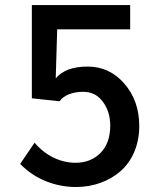

<svg xmlns="http://www.w3.org/2000/svg" viewBox="-20 -731 653 762"><path d="M282.2 11.2C350.1 11.2 412.6 -11.7 458 -51.3C504.4 -91.8 532.7 -155.3 532.7 -230C532.7 -297.4 513.2 -353.5 473.6 -398.9C434.6 -444.3 385.7 -466.8 327.6 -466.8C269.5 -466.8 227.1 -451.2 201.2 -419.9L207 -614.7H496.6V-710.9H106.4V-340.8L216.3 -329.1C233.4 -354 270.5 -366.7 309.6 -366.7C342.8 -366.7 369.1 -353.5 388.2 -327.1C407.7 -301.3 417.5 -269.5 417.5 -231.9C417.5 -186.5 404.8 -150.4 378.9 -124C353 -98.1 320.3 -85 279.8 -85C221.7 -85 162.6 -111.3 117.2 -164.6L60.1 -80.6C118.7 -19.5 199.7 11.2 282.2 11.2Z"/></svg>

Font: Ride SemiBold
Style: Regular
Weight: 600
Version: Version 3.000